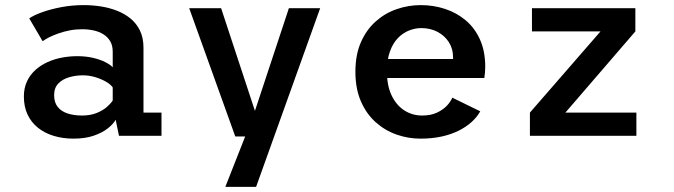

<svg xmlns="http://www.w3.org/2000/svg" viewBox="-20 -532 2640 752"><path d="M268 11Q226 11 190.5 0.2Q155 -10.5 128.8 -31.5Q102.5 -52.5 88 -83.2Q73.5 -114 73.5 -154Q73.5 -187.5 85.8 -213.5Q98 -239.5 119 -258.2Q140 -277 166.8 -289Q193.5 -301 223.2 -306.5Q253 -312 282.5 -312Q317 -312 345.2 -305.2Q373.5 -298.5 393.2 -288.2Q413 -278 421.5 -268.5V-329.5Q421.5 -353.5 411.8 -370.2Q402 -387 385.2 -397.5Q368.5 -408 346.8 -412.8Q325 -417.5 301.5 -417.5Q276.5 -417.5 253.2 -413Q230 -408.5 210 -401.5Q190 -394.5 173.8 -386.5Q157.5 -378.5 147 -370.5L94.5 -460Q112.5 -472.5 145.2 -484.2Q178 -496 220 -504Q262 -512 308.5 -512Q341 -512 374 -507Q407 -502 437 -490.5Q467 -479 490.8 -459.8Q514.5 -440.5 528.2 -412.2Q542 -384 542 -344.5V-91H612.5V0H446L433 -63Q424.5 -47 403 -29.8Q381.5 -12.5 347.8 -0.8Q314 11 268 11ZM301 -79.5Q333.5 -79.5 358 -89.2Q382.5 -99 398.5 -113Q414.5 -127 421.5 -138.5V-189.5Q414 -201 395.5 -211.8Q377 -222.5 353.2 -229.8Q329.5 -237 304.5 -237Q277 -237 251 -229.5Q225 -222 208.5 -205Q192 -188 192 -159.5Q192 -131 205.8 -113.5Q219.5 -96 244.2 -87.8Q269 -79.5 301 -79.5Z M862.5 200 951.5 -26 989.5 2.5H901.5L721 -500H846L989 -66H968L1111.5 -500H1234L983 200Z M1626.5 11Q1578.5 11 1533 -5Q1487.5 -21 1451.2 -53.5Q1415 -86 1393.5 -135.2Q1372 -184.5 1372 -251Q1372 -317.5 1393.5 -366.5Q1415 -415.5 1451.5 -448Q1488 -480.5 1533.8 -496.2Q1579.5 -512 1628 -512Q1678 -512 1723.5 -497Q1769 -482 1804.5 -452Q1840 -422 1860.2 -376.5Q1880.5 -331 1880.5 -270.5Q1880.5 -260.5 1879.5 -248Q1878.5 -235.5 1877 -226.5H1468.5V-301H1754.5Q1754.5 -303 1754.5 -304Q1754.5 -305 1754.5 -307.5Q1754.5 -341.5 1737.8 -367.2Q1721 -393 1693 -407.5Q1665 -422 1630 -422Q1605.5 -422 1581.2 -412.2Q1557 -402.5 1537.8 -382.2Q1518.5 -362 1507 -329.8Q1495.5 -297.5 1495.5 -252Q1495.5 -196 1514.2 -157.5Q1533 -119 1564.2 -99.2Q1595.5 -79.5 1633 -79.5Q1667.5 -79.5 1691.8 -91Q1716 -102.5 1730.8 -118.5Q1745.5 -134.5 1751.5 -149.5L1861 -96Q1848.5 -73.5 1827.2 -54.2Q1806 -35 1776.5 -20.2Q1747 -5.5 1709.5 2.8Q1672 11 1626.5 11Z M2055.5 0V-91L2332 -409H2063.5V-500H2468.5V-409L2194.5 -91H2472.5V0Z"/></svg>

Font: Trispace Thin Medium
Style: Regular
Weight: 500
Version: Version 1.210